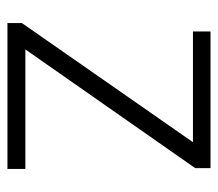

<svg xmlns="http://www.w3.org/2000/svg" viewBox="-54 -518 572 503"><g transform="rotate(90 231.5 -266.0)"><path d="M422 0H40V-38L352 -486H62V-532H420V-492L109 -47H422Z"/></g></svg>

Font: Noto Sans Devanagari Light
Style: Regular
Weight: 300
Version: Version 2.003